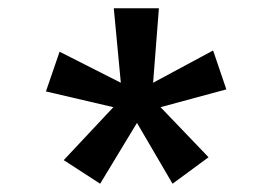

<svg xmlns="http://www.w3.org/2000/svg" viewBox="-20 -950 658 464"><path d="M134 -563 254 -691 91 -729 124 -825 272 -750 255 -930H364L350 -750L495 -828L527 -734L368 -691L484 -570L397 -506L311 -653L222 -506Z"/></svg>

Font: Krub
Style: Bold
Weight: 700
Version: Version 1.000; ttfautohint (v1.6)